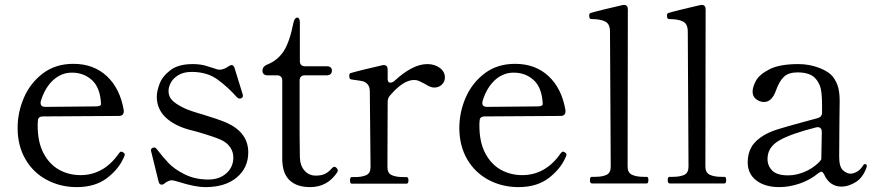

<svg xmlns="http://www.w3.org/2000/svg" viewBox="-20 -751 3575 785"><path d="M490 -119Q490 -115 487 -109Q466 -60 417.5 -23Q369 14 294 14Q227 14 171.5 -15.5Q116 -45 84 -100Q52 -155 52 -228Q52 -292 78 -352Q104 -412 155.5 -451Q207 -490 280 -490Q363 -490 417 -439.5Q471 -389 486 -300V-296Q486 -277 466 -277L156 -275Q135 -275 135 -257Q134 -251 134 -238Q134 -169 158.5 -123.5Q183 -78 222.5 -56.5Q262 -35 309 -35Q405 -35 467 -125Q471 -131 476 -131Q479 -131 485 -127Q490 -124 490 -119ZM147 -338Q146 -335 146 -330Q146 -314 165 -314L372 -316Q393 -316 393 -326Q390 -392 356.5 -423Q323 -454 274 -454Q231 -454 197.5 -423.5Q164 -393 147 -338Z M641 4Q631 4 628 -10L598 -132L597 -137Q597 -143 605 -147Q607 -148 610 -148Q617 -148 622 -140Q646 -109 669 -84.5Q692 -60 734.5 -38.5Q777 -17 832 -17Q877 -17 905.5 -42.5Q934 -68 934 -107Q934 -130 921 -149Q908 -168 884 -179Q859 -191 783 -213Q744 -222 720 -232Q621 -273 621 -356Q621 -378 632.5 -408.5Q644 -439 676.5 -464Q709 -489 768 -489Q800 -489 823.5 -481.5Q847 -474 851 -473Q870 -466 876 -466Q895 -466 913 -479Q922 -485 927 -485Q935 -485 939 -473L972 -366Q972 -365 973 -360.5Q974 -356 971 -353L966 -349Q964 -348 960 -348Q954 -348 949 -353Q913 -394 870 -425.5Q827 -457 764 -457Q731 -457 709.5 -444Q688 -431 678.5 -413Q669 -395 669 -379Q669 -357 683.5 -341.5Q698 -326 731 -310Q752 -299 812 -282Q877 -262 907 -249Q995 -209 995 -128Q995 -65 948 -25.5Q901 14 820 14Q777 14 712 -7Q688 -14 683 -14Q671 -14 655 -3Q648 4 641 4Z M1134 -102V-422Q1134 -432 1128.5 -437.5Q1123 -443 1113 -443H1074Q1064 -443 1058.5 -448Q1053 -453 1053 -462Q1053 -478 1070 -486Q1114 -503 1139 -540.5Q1164 -578 1180 -659Q1185 -679 1195 -679Q1206 -679 1206 -658V-501Q1206 -491 1211.5 -485.5Q1217 -480 1227 -480H1316Q1337 -480 1337 -462Q1337 -453 1331.5 -448Q1326 -443 1316 -443H1226Q1216 -443 1210.5 -437.5Q1205 -432 1205 -422V-198L1206 -108Q1207 -74 1225 -53.5Q1243 -33 1271 -33Q1294 -33 1308.5 -40Q1323 -47 1337 -63Q1342 -69 1347 -69Q1352 -69 1356.5 -64Q1361 -59 1361 -54Q1361 -50 1359 -47Q1319 14 1248 14Q1193 14 1163.5 -14.5Q1134 -43 1134 -102Z M1799 -434Q1799 -417 1786.5 -405Q1774 -393 1755 -393Q1740 -393 1717 -408Q1702 -416 1693 -420Q1684 -424 1673 -424Q1629 -424 1575 -361Q1565 -350 1565 -335L1564 -68Q1564 -43 1581.5 -35Q1599 -27 1629 -27H1642Q1650 -27 1650 -13Q1650 0 1642 0H1418Q1411 0 1411 -13Q1411 -27 1418 -27H1431Q1460 -27 1477.5 -35Q1495 -43 1495 -68L1492 -376Q1492 -397 1482.5 -407Q1473 -417 1460.5 -419.5Q1448 -422 1417 -426Q1411 -427 1409.5 -431Q1408 -435 1408 -443Q1408 -450 1413 -452Q1433 -458 1470 -467Q1507 -476 1542 -484Q1544 -485 1549 -485Q1565 -485 1565 -466V-428Q1565 -413 1576 -413Q1585 -413 1596 -423Q1628 -453 1662 -471Q1696 -489 1727 -489Q1757 -489 1778 -473.5Q1799 -458 1799 -434Z M2296 -119Q2296 -115 2293 -109Q2272 -60 2223.5 -23Q2175 14 2100 14Q2033 14 1977.5 -15.5Q1922 -45 1890 -100Q1858 -155 1858 -228Q1858 -292 1884 -352Q1910 -412 1961.5 -451Q2013 -490 2086 -490Q2169 -490 2223 -439.5Q2277 -389 2292 -300V-296Q2292 -277 2272 -277L1962 -275Q1941 -275 1941 -257Q1940 -251 1940 -238Q1940 -169 1964.5 -123.5Q1989 -78 2028.5 -56.5Q2068 -35 2115 -35Q2211 -35 2273 -125Q2277 -131 2282 -131Q2285 -131 2291 -127Q2296 -124 2296 -119ZM1953 -338Q1952 -335 1952 -330Q1952 -314 1971 -314L2178 -316Q2199 -316 2199 -326Q2196 -392 2162.5 -423Q2129 -454 2080 -454Q2037 -454 2003.5 -423.5Q1970 -393 1953 -338Z M2400 -1Q2392 -1 2392 -15Q2392 -28 2400 -28H2413Q2442 -28 2459.5 -36Q2477 -44 2477 -70L2474 -622Q2474 -653 2454.5 -663Q2435 -673 2399 -673Q2392 -673 2390.5 -677.5Q2389 -682 2389 -689Q2389 -696 2395 -698Q2415 -704 2452 -713Q2489 -722 2524 -730Q2527 -731 2531 -731Q2547 -731 2547 -712L2546 -70Q2546 -45 2564 -36.5Q2582 -28 2611 -28H2624Q2631 -28 2631 -15Q2631 -1 2624 -1Z M2718 -1Q2710 -1 2710 -15Q2710 -28 2718 -28H2731Q2760 -28 2777.5 -36Q2795 -44 2795 -70L2792 -622Q2792 -653 2772.5 -663Q2753 -673 2717 -673Q2710 -673 2708.5 -677.5Q2707 -682 2707 -689Q2707 -696 2713 -698Q2733 -704 2770 -713Q2807 -722 2842 -730Q2845 -731 2849 -731Q2865 -731 2865 -712L2864 -70Q2864 -45 2882 -36.5Q2900 -28 2929 -28H2942Q2949 -28 2949 -15Q2949 -1 2942 -1Z M3524 -73 3523 -67Q3508 -24 3478 -6Q3448 12 3421 12Q3396 12 3378 -1Q3360 -14 3350 -37Q3344 -49 3338 -49Q3334 -49 3326 -43Q3292 -15 3249.5 -0.5Q3207 14 3166 14Q3108 14 3072.5 -13Q3037 -40 3037 -87Q3037 -124 3053 -151Q3069 -178 3105 -199Q3127 -212 3160.5 -222.5Q3194 -233 3253 -249Q3306 -263 3323 -268Q3341 -273 3341 -291V-316Q3341 -364 3336 -387Q3331 -410 3316 -428Q3294 -455 3241 -455Q3204 -455 3185 -437Q3166 -419 3153 -382Q3136 -334 3104 -334Q3086 -334 3071.5 -345.5Q3057 -357 3057 -376Q3057 -395 3070.5 -420.5Q3084 -446 3125.5 -467.5Q3167 -489 3244 -489Q3289 -489 3329.5 -473.5Q3370 -458 3387 -435Q3402 -414 3407.5 -391.5Q3413 -369 3413 -338Q3413 -291 3412 -255L3411 -110Q3411 -69 3426.5 -55Q3442 -41 3457 -41Q3470 -41 3484.5 -49.5Q3499 -58 3509 -75Q3512 -80 3516 -80Q3524 -80 3524 -73ZM3328 -87Q3338 -98 3338 -100V-101L3340 -211Q3340 -223 3333.5 -228Q3327 -233 3316 -230Q3213 -204 3165.5 -176.5Q3118 -149 3118 -101Q3118 -73 3137.5 -53.5Q3157 -34 3202 -34Q3234 -34 3267.5 -47.5Q3301 -61 3328 -87Z"/></svg>

Font: Shippori Mincho B1
Style: Regular
Weight: 400
Designer: FONTDASU
Foundry: FONTDASU / Google Inc. / but / Adobe
Version: Version 3.110; ttfautohint (v1.8.3)